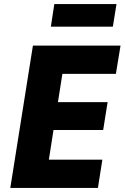

<svg xmlns="http://www.w3.org/2000/svg" viewBox="-20 -931 617 951"><path d="M31 0 143 -705H577L554 -565H289L267 -425H513L491 -287H245L222 -140H487L465 0ZM232 -799 249 -911H557L539 -799Z"/></svg>

Font: Nunito Sans 7pt Condensed Black
Style: Italic
Weight: 900
Width: 3
Italic angle: -9°
Designer: Vernon Adams
Foundry: Vernon Adams
Version: Version 3.101;gftools[0.9.27]